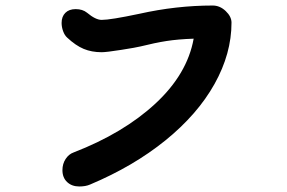

<svg xmlns="http://www.w3.org/2000/svg" viewBox="-20 -707 1040 695"><path d="M206 -91Q206 -114 217.5 -131.5Q229 -149 246 -155Q427 -225 542.5 -332Q658 -439 681 -567Q624 -565 582.5 -558.5Q541 -552 489 -539Q473 -535 419 -526.5Q365 -518 348 -518Q312 -518 283 -530Q254 -542 223 -571Q214 -579 208.5 -594Q203 -609 203 -624Q203 -647 216.5 -660.5Q230 -674 254 -674Q279 -674 295 -661Q326 -635 348 -635Q380 -635 484 -657Q618 -687 750 -687Q776 -687 797 -667Q818 -647 818 -625Q818 -513 756.5 -403Q695 -293 579 -199Q463 -105 306 -39Q290 -32 267 -32Q240 -32 223 -48Q206 -64 206 -91Z"/></svg>

Font: Tsukimi Rounded
Style: Bold
Weight: 700
Designer: Takashi Funayama
Foundry: Takashi Funayama
Version: Version 1.032; ttfautohint (v1.8.3)